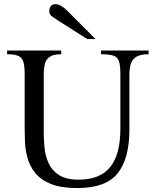

<svg xmlns="http://www.w3.org/2000/svg" viewBox="-20 -912 778 947"><path d="M361.3 15.6Q280.3 15.6 230 -5.1Q179.7 -25.9 152.8 -60.1Q126 -94.2 115.2 -134.5Q104.5 -174.8 103 -214.6Q101.6 -254.4 101.6 -285.6V-545.9Q101.6 -582.5 96.2 -604Q90.8 -625.5 72.5 -635Q54.2 -644.5 15.1 -644.5V-662.6H282.2V-644.5Q242.2 -644.5 224.1 -631.1Q206.1 -617.7 200.9 -595.5Q195.8 -573.2 195.8 -545.9V-256.8Q195.8 -224.1 199.5 -184.6Q203.1 -145 218.8 -108.9Q234.4 -72.8 269.8 -49.3Q305.2 -25.9 368.2 -25.9Q472.7 -25.9 523.2 -87.6Q573.7 -149.4 573.7 -277.3V-545.9Q573.7 -587.9 567.1 -608.9Q560.5 -629.9 540.3 -637.2Q520 -644.5 478.5 -644.5V-662.6H712.9V-644.5Q671.4 -644.5 651.1 -631.1Q630.9 -617.7 624.5 -594.7Q618.2 -571.8 618.2 -542.5V-272.5Q618.2 -128.9 559.8 -56.6Q501.5 15.6 361.3 15.6ZM451.2 -719.2H410.6L266.6 -810.5Q254.4 -818.4 238.8 -829.6Q223.1 -840.8 223.1 -854Q223.1 -891.6 254.4 -891.6Q267.1 -891.6 283 -882.1Q298.8 -872.6 312.5 -858.4Z"/></svg>

Font: Awami Nastaliq
Style: Regular
Weight: 400
Designer: Peter Martin, SIL International
Foundry: SIL International
Version: Version 3.100